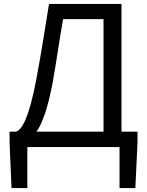

<svg xmlns="http://www.w3.org/2000/svg" viewBox="-20 -753 752 983"><path d="M510 -655V-79H167C199 -125 225 -203 249 -327C271 -451 281 -530 303 -655ZM602 -79V-733H231C206 -576 192 -488 165 -342C128 -148 93 -91 63 -79H29V-23L39 210H120V0H592V210H673L684 -23V-79Z"/></svg>

Font: Noto Sans CJK JP Regular
Style: Regular
Weight: 400
Designer: Ryoko NISHIZUKA (kana & ideographs); Paul D. Hunt (Latin, Greek & Cyrillic); Wenlong ZHANG (bopomofo); Sandoll Communica
Foundry: Adobe Systems Incorporated
Version: Version 1.001;PS 1.001;hotconv 1.0.78;makeotf.lib2.5.61930